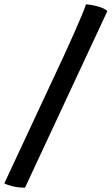

<svg xmlns="http://www.w3.org/2000/svg" viewBox="-57 -775 518 891"><path d="M59 96Q27 96 0 89Q-27 82 -37 76L238 -513Q266 -574 287 -621.5Q308 -669 322 -702.5Q336 -736 342 -755Q377 -752 405.5 -742.5Q434 -733 441 -723Z"/></svg>

Font: Texturina Medium 12pt Black
Style: Italic
Weight: 900
Italic angle: -11°
Version: Version 1.002